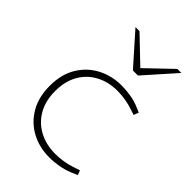

<svg xmlns="http://www.w3.org/2000/svg" viewBox="-221 -842 944 944"><g transform="rotate(45 251.0 -370.5)"><path d="M303 6Q233 6 177 -24Q121 -54 88 -110Q55 -166 55 -245Q55 -325 89 -381Q123 -437 179.5 -466.5Q236 -496 304 -496Q336 -496 369.5 -490.5Q403 -485 434 -471L458 -461L448 -435L421 -444Q394 -453 365.5 -458Q337 -463 309 -463Q246 -463 197 -437Q148 -411 120 -362.5Q92 -314 92 -245Q92 -177 120.5 -128Q149 -79 198.5 -53Q248 -27 311 -27Q338 -27 366.5 -31.5Q395 -36 421 -45L454 -56L463 -32L433 -19Q402 -6 368.5 0Q335 6 303 6ZM291 -587 301 -614 440 -747H468L326 -587ZM291 -587 149 -747H177L316 -614L326 -587Z"/></g></svg>

Font: REM Thin
Style: Regular
Weight: 250
Designer: Octavio Pardo
Foundry: Ashler Design
Version: Version 1.005;gftools[0.9.28]